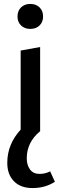

<svg xmlns="http://www.w3.org/2000/svg" viewBox="-20 -667 309 976"><path d="M69 -583Q69 -612 87 -629.5Q105 -647 134 -647Q163 -647 181 -629.5Q199 -612 199 -583Q199 -555 181 -537.5Q163 -520 134 -520Q105 -520 87 -537.5Q69 -555 69 -583ZM235 204 259 257Q210 289 145 289Q85 289 51 254.5Q17 220 17 161Q17 66 85 -8V-410L184 -428V0Q116 56 116 138Q116 172 132.5 194.5Q149 217 181 217Q210 217 235 204Z"/></svg>

Font: EauTestText Semibold
Style: Regular
Weight: 600
Designer: Christian Thalmann (Catharsis Fonts)
Version: Version 0.001;PS 000.001;hotconv 1.0.88;makeotf.lib2.5.64775